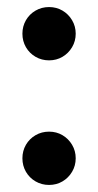

<svg xmlns="http://www.w3.org/2000/svg" viewBox="-20 -511 278 544"><path d="M119 13Q98 13 80.8 3Q63.5 -7 53.5 -24.2Q43.5 -41.5 43.5 -62.5Q43.5 -83.5 53.5 -100.8Q63.5 -118 80.8 -128Q98 -138 119 -138Q140 -138 157 -128Q174 -118 184.2 -100.8Q194.5 -83.5 194.5 -62.5Q194.5 -41.5 184.2 -24.2Q174 -7 157 3Q140 13 119 13ZM119 -340Q98 -340 80.8 -350Q63.5 -360 53.5 -377.2Q43.5 -394.5 43.5 -415.5Q43.5 -436.5 53.5 -453.8Q63.5 -471 80.8 -481Q98 -491 119 -491Q140 -491 157 -481Q174 -471 184.2 -453.8Q194.5 -436.5 194.5 -415.5Q194.5 -394.5 184.2 -377.2Q174 -360 157 -350Q140 -340 119 -340Z"/></svg>

Font: Sono Medium
Style: Regular
Weight: 500
Designer: Tyler Finck
Foundry: Tyler Finck
Version: Version 2.112